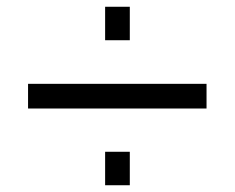

<svg xmlns="http://www.w3.org/2000/svg" viewBox="-20 -653 695 568"><path d="M291 -534V-633H364V-534ZM63 -332V-405H591V-332ZM291 -105V-204H364V-105Z"/></svg>

Font: Tomorrow
Style: Regular
Weight: 400
Designer: Tony de Marco, Monica Rizzolli
Foundry: Just in Type
Version: Version 2.002